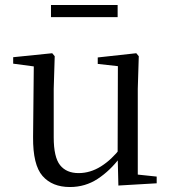

<svg xmlns="http://www.w3.org/2000/svg" viewBox="-20 -737 693 772"><path d="M261 15Q190 15 151 -29.5Q112 -74 113 -186L116 -484L138 -467L33 -481V-507L190 -523L200 -511L196 -380V-185Q196 -105 221.5 -73Q247 -41 296 -41Q343 -41 386 -68Q429 -95 465 -142L488 -103H462Q423 -51 373 -18Q323 15 261 15ZM456 9 453 -114V-116L454 -471L373 -480V-506L528 -523L538 -511L534 -380V-35L610 -27V0ZM185 -668V-717H453V-668Z"/></svg>

Font: Noto Serif JP
Style: Regular
Weight: 400
Designer: Ryoko NISHIZUKA  (kana & ideographs); Frank Grießhammer (Latin, Greek & Cyrillic); Wenlong ZHANG  (bopomofo); Sandoll Co
Foundry: Adobe
Version: Version 2.003-H1;hotconv 1.1.1;makeotfexe 2.6.0